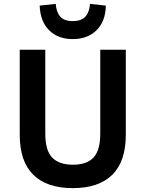

<svg xmlns="http://www.w3.org/2000/svg" viewBox="-20 -962 753 992"><path d="M356 10Q222 10 152 -59Q82 -128 82 -265V-705H214V-271Q214 -185 249.5 -148Q285 -111 357 -111Q429 -111 463.5 -148.5Q498 -186 498 -271V-705H630V-265Q630 -128 560 -59Q490 10 356 10ZM356 -760Q280 -760 234 -805.5Q188 -851 185 -933L268 -942Q271 -899 291.5 -876Q312 -853 355 -853Q400 -853 421 -876Q442 -899 445 -942L527 -933Q525 -851 478.5 -805.5Q432 -760 356 -760Z"/></svg>

Font: Nunito Sans 7pt SemiCondensed
Style: Bold
Weight: 700
Width: 4
Designer: Vernon Adams
Foundry: Vernon Adams
Version: Version 3.101;gftools[0.9.27]